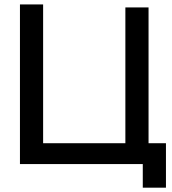

<svg xmlns="http://www.w3.org/2000/svg" viewBox="-20 -740 778 866"><path d="M624 106.5V0H70V-720H174.5V-94H545.5V-706.5H650V-94H728.5V106.5Z"/></svg>

Font: Cns Manrope SemBd
Style: Regular
Weight: 600
Designer: Mikhail Sharanda
Foundry: Mikhail Sharanda
Version: Version 4.504